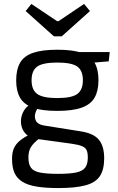

<svg xmlns="http://www.w3.org/2000/svg" viewBox="-20 -751 598 973"><path d="M271 -499Q349 -499 394.5 -483Q440 -467 459.5 -433Q479 -399 479 -344Q479 -291 459.5 -256.5Q440 -222 394 -205.5Q348 -189 270 -189Q192 -189 146.5 -205.5Q101 -222 81.5 -256Q62 -290 62 -343Q62 -398 81.5 -432.5Q101 -467 147 -483Q193 -499 271 -499ZM270 -434Q197 -434 168.5 -413.5Q140 -393 140 -344Q140 -296 168.5 -275Q197 -254 270 -254Q344 -254 372 -275Q400 -296 400 -344Q400 -393 372 -413.5Q344 -434 270 -434ZM536 -487 531 -440 407 -430 372 -487ZM133 -221 182 -214Q165 -199 159 -177.5Q153 -156 162.5 -138Q172 -120 203 -115L385 -86Q454 -76 481 -43Q508 -10 508 51Q508 108 486.5 141Q465 174 414 188Q363 202 276 202Q210 202 165 194.5Q120 187 92.5 169.5Q65 152 53 124Q41 96 41 54Q41 22 50.5 0.5Q60 -21 80.5 -38Q101 -55 134 -71L194 -104L233 -90L184 -53Q164 -38 150.5 -23.5Q137 -9 130.5 7.5Q124 24 124 47Q124 81 137 99Q150 117 183 123.5Q216 130 275 130Q334 130 366.5 123Q399 116 412 98Q425 80 425 47Q425 22 418.5 9Q412 -4 394 -11Q376 -18 341 -23L166 -47Q135 -51 116.5 -67Q98 -83 91 -105Q84 -127 87 -149.5Q90 -172 102 -191.5Q114 -211 133 -221ZM406 -731 436 -695 293 -567H253L110 -695L139 -731L269 -644H277Z"/></svg>

Font: Exo 2
Style: Regular
Weight: 400
Designer: Natanael Gama
Foundry: Natanael Gama
Version: Version 2.010